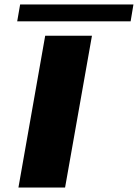

<svg xmlns="http://www.w3.org/2000/svg" viewBox="-20 -834 614 854"><path d="M62 0H269.5L389 -675H181ZM56.5 -739H561L573.5 -814H69.5Z"/></svg>

Font: Anybody ExtraExpanded
Style: Bold Italic
Weight: 700
Width: 8
Italic angle: -10°
Version: Version 1.113;gftools[0.9.25]